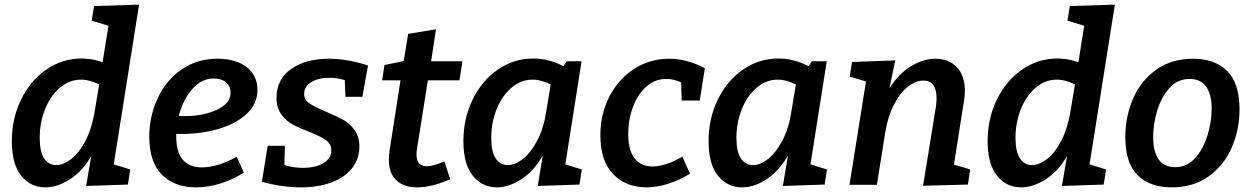

<svg xmlns="http://www.w3.org/2000/svg" viewBox="-20 -796 5392 827"><path d="M579 -776 470 -88 541 -66 531 -1 351 5 373 -124Q336 -59 281.5 -24Q227 11 175 11Q112 11 71.5 -39Q31 -89 31 -188Q31 -285 70.5 -366.5Q110 -448 179 -496Q248 -544 332 -544Q377 -544 422 -528L447 -685L375 -707L385 -770ZM388 -317 407 -432Q367 -453 329 -453Q279 -453 238 -418Q197 -383 174 -325.5Q151 -268 151 -202Q151 -143 170 -114Q189 -85 222 -85Q254 -85 288 -112Q322 -139 349 -191.5Q376 -244 388 -317Z M739 -219V-209Q739 -141 767.5 -108Q796 -75 849 -75Q917 -75 1000 -121L1030 -52Q927 11 823 11Q733 11 678 -43Q623 -97 623 -207Q623 -294 658.5 -371.5Q694 -449 761 -496Q828 -543 917 -543Q997 -543 1043 -506.5Q1089 -470 1089 -409Q1089 -349 1043 -306Q997 -263 922 -241Q847 -219 762 -219ZM750 -297Q760 -296 779 -296Q855 -296 914 -323Q973 -350 973 -397Q973 -424 953.5 -441Q934 -458 901 -458Q848 -458 808 -412Q768 -366 750 -297Z M1290 -392Q1290 -366 1312 -351Q1334 -336 1384 -315Q1429 -296 1458 -280Q1487 -264 1507.5 -235.5Q1528 -207 1528 -165Q1528 -111 1496 -71Q1464 -31 1407 -10Q1350 11 1277 11Q1194 11 1108 -13L1133 -168H1207L1205 -85Q1246 -73 1284 -73Q1338 -73 1372.5 -93Q1407 -113 1407 -148Q1407 -176 1384 -192.5Q1361 -209 1312 -228Q1268 -245 1239.5 -260.5Q1211 -276 1191 -304Q1171 -332 1171 -375Q1171 -454 1233.5 -498.5Q1296 -543 1396 -543Q1476 -543 1565 -514L1541 -379H1468L1465 -451Q1432 -461 1398 -461Q1351 -461 1320.5 -442Q1290 -423 1290 -392Z M1823 -450 1776 -154Q1774 -142 1774 -130Q1774 -80 1819 -80Q1847 -80 1894 -101L1919 -24Q1840 11 1776 11Q1720 11 1687.5 -19Q1655 -49 1655 -109Q1655 -126 1658 -148L1705 -450H1626L1636 -516L1719 -533L1738 -650L1858 -670L1837 -532H1972L1959 -450Z M2415 -88 2486 -66 2476 -1 2296 5 2318 -126Q2280 -60 2226.5 -24.5Q2173 11 2120 11Q2057 11 2016.5 -39Q1976 -89 1976 -188Q1976 -285 2015.5 -366.5Q2055 -448 2124 -496Q2193 -544 2277 -544Q2342 -544 2407 -511L2421 -532H2485ZM2333 -317 2352 -432Q2312 -453 2274 -453Q2224 -453 2183 -418Q2142 -383 2119 -325.5Q2096 -268 2096 -202Q2096 -143 2115 -114Q2134 -85 2167 -85Q2199 -85 2233 -112Q2267 -139 2294.5 -191.5Q2322 -244 2333 -317Z M2686 -220Q2686 -147 2714 -113Q2742 -79 2790 -79Q2846 -79 2919 -121L2952 -48Q2905 -19 2857 -4Q2809 11 2764 11Q2676 11 2621 -46Q2566 -103 2566 -213Q2566 -306 2605.5 -381.5Q2645 -457 2712.5 -500Q2780 -543 2861 -543Q2940 -543 3016 -502L2994 -363H2916L2914 -441Q2883 -456 2849 -456Q2801 -456 2764 -423Q2727 -390 2706.5 -335.5Q2686 -281 2686 -220Z M3471 -88 3542 -66 3532 -1 3352 5 3374 -126Q3336 -60 3282.5 -24.5Q3229 11 3176 11Q3113 11 3072.5 -39Q3032 -89 3032 -188Q3032 -285 3071.5 -366.5Q3111 -448 3180 -496Q3249 -544 3333 -544Q3398 -544 3463 -511L3477 -532H3541ZM3389 -317 3408 -432Q3368 -453 3330 -453Q3280 -453 3239 -418Q3198 -383 3175 -325.5Q3152 -268 3152 -202Q3152 -143 3171 -114Q3190 -85 3223 -85Q3255 -85 3289 -112Q3323 -139 3350.5 -191.5Q3378 -244 3389 -317Z M4089 -87 4159 -66 4149 -1 3956 4 4011 -335Q4014 -356 4014 -373Q4014 -410 4000 -429.5Q3986 -449 3958 -449Q3925 -449 3891.5 -423.5Q3858 -398 3831 -346.5Q3804 -295 3792 -220L3757 0H3639L3710 -445L3640 -466L3650 -529L3836 -536L3811 -415Q3850 -478 3903.5 -510.5Q3957 -543 4008 -543Q4067 -543 4101.5 -506.5Q4136 -470 4136 -405Q4136 -382 4132 -361Z M4782 -776 4673 -88 4744 -66 4734 -1 4554 5 4576 -124Q4539 -59 4484.5 -24Q4430 11 4378 11Q4315 11 4274.5 -39Q4234 -89 4234 -188Q4234 -285 4273.5 -366.5Q4313 -448 4382 -496Q4451 -544 4535 -544Q4580 -544 4625 -528L4650 -685L4578 -707L4588 -770ZM4591 -317 4610 -432Q4570 -453 4532 -453Q4482 -453 4441 -418Q4400 -383 4377 -325.5Q4354 -268 4354 -202Q4354 -143 4373 -114Q4392 -85 4425 -85Q4457 -85 4491 -112Q4525 -139 4552 -191.5Q4579 -244 4591 -317Z M5319 -325Q5319 -238 5286 -161.5Q5253 -85 5187 -37Q5121 11 5026 11Q4933 11 4880 -41.5Q4827 -94 4827 -206Q4827 -293 4860 -370Q4893 -447 4959 -495Q5025 -543 5120 -543Q5213 -543 5266 -490Q5319 -437 5319 -325ZM4947 -206Q4947 -143 4970.5 -109.5Q4994 -76 5042 -76Q5093 -76 5128.5 -116Q5164 -156 5181.5 -214.5Q5199 -273 5199 -327Q5199 -389 5175.5 -422.5Q5152 -456 5104 -456Q5052 -456 5016.5 -416Q4981 -376 4964 -318Q4947 -260 4947 -206Z"/></svg>

Font: Bitter Pro SemiBold
Style: Italic
Weight: 600
Italic angle: -9°
Designer: Sol Matas, and Bitter project Authors
Foundry: Sol Matas
Version: Version 1.010